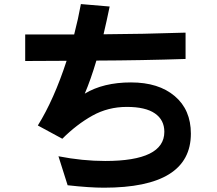

<svg xmlns="http://www.w3.org/2000/svg" viewBox="-20 -833 1040 919"><path d="M100.6 -541V-668H335Q354.5 -743.2 367.2 -813.5L504.9 -801.8Q490.2 -730.5 475.6 -668.9Q660.2 -669.9 868.2 -676.8V-550.8Q661.1 -543.9 441.4 -543Q414.1 -451.2 385.7 -384.8Q474.6 -438.5 606.9 -438.5Q739.3 -438.5 816.4 -373Q893.6 -307.6 893.6 -193.4Q893.6 65.4 477.5 65.4Q408.2 65.4 303.7 53.7L259.8 -85Q375 -62.5 483.4 -62.5Q766.6 -62.5 766.6 -202.1Q766.6 -258.8 721.7 -290Q676.8 -321.3 586.9 -321.3Q497.1 -321.3 421.9 -279.3Q346.7 -237.3 278.3 -168.9L161.1 -232.4Q238.3 -356.4 298.8 -542Z"/></svg>

Font: GenEi M Gothic v2 Bold
Style: Regular
Weight: 700
Version: Version 2.0